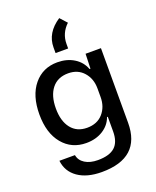

<svg xmlns="http://www.w3.org/2000/svg" viewBox="-172 -885 944 1161"><g transform="rotate(-20 300.0 -304.5)"><path d="M279 177Q184 177 126 136.5Q68 96 60 25H160Q166 60 198.5 80.5Q231 101 281 101Q356 101 391 69Q426 37 426 -31V-125H421Q404 -77 358.5 -48.5Q313 -20 251 -20Q157 -20 99.5 -89.5Q42 -159 42 -279Q42 -400 99.5 -469.5Q157 -539 251 -539Q312 -539 357.5 -511Q403 -483 421 -434H427L430 -529H529V-49Q529 177 279 177ZM287 -105Q352 -105 389 -147Q426 -189 426 -252V-308Q426 -370 389 -412Q352 -454 290 -454Q222 -454 185 -407.5Q148 -361 148 -279Q148 -198 184.5 -151.5Q221 -105 287 -105ZM261 -631Q261 -725 354 -786L394 -742Q342 -693 342 -624V-595H261Z"/></g></svg>

Font: Mona Sans Medium
Style: Regular
Weight: 500
Designer: Deni Anggara
Foundry: GitHub
Version: Version 2.000;Glyphs 3.2.3 (3260)